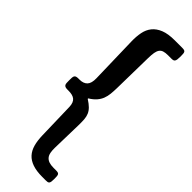

<svg xmlns="http://www.w3.org/2000/svg" viewBox="-352 -934 1082 1082"><g transform="rotate(45 189.0 -393.0)"><path d="M126.5 -242.7Q126 -260.7 121.1 -272.9Q116.2 -285.2 107.4 -292Q98.6 -298.8 86.2 -301.8Q73.7 -304.7 58.6 -304.7H49.8Q38.6 -304.7 32.5 -307.1Q26.4 -309.6 23.4 -314.7Q20.5 -319.8 20 -328.1Q19.5 -336.4 19.5 -348.6Q19.5 -360.8 20 -369.4Q20.5 -377.9 23.4 -383.1Q26.4 -388.2 32.5 -390.4Q38.6 -392.6 49.8 -392.6H58.6Q88.9 -392.6 105 -409.4Q121.1 -426.3 120.1 -465.8L112.8 -752Q111.8 -790 118.2 -822.5Q124.5 -855 143.3 -878.4Q162.1 -901.9 195.3 -915.3Q228.5 -928.7 281.2 -928.7H339.4Q349.6 -928.7 355.5 -927.2Q361.3 -925.8 364.3 -921.4Q367.2 -917 367.9 -908.9Q368.7 -900.9 368.7 -887.7Q368.7 -873 367.4 -864Q366.2 -855 362.8 -850.1Q359.4 -845.2 354 -843.8Q348.6 -842.3 339.8 -842.3H313.5Q293 -842.3 280 -838.1Q267.1 -834 259.5 -823.5Q252 -813 249 -795.7Q246.1 -778.3 245.6 -752L241.2 -507.3Q240.7 -482.9 238.5 -461.2Q236.3 -439.5 229 -420.4Q221.7 -401.4 207 -384.5Q192.4 -367.7 167.5 -352.5V-348.6Q191.9 -333 205.8 -319.1Q219.7 -305.2 226.6 -289.1Q233.4 -272.9 234.9 -253.4Q236.3 -233.9 235.8 -207.5L231.4 -22.5Q231 -1 234.1 15.1Q237.3 31.2 246.1 41.7Q254.9 52.2 269.5 57.4Q284.2 62.5 306.2 62.5H326.7Q335.9 62.5 341.3 64.2Q346.7 65.9 349.4 70.3Q352.1 74.7 352.8 83Q353.5 91.3 353.5 104.5Q353.5 117.7 352.3 125.5Q351.1 133.3 347.7 137.5Q344.2 141.6 338.6 142.6Q333 143.6 323.7 143.6H297.9Q251 143.6 219.7 132.8Q188.5 122.1 169.4 101.1Q150.4 80.1 141.8 49.1Q133.3 18.1 132.3 -22.5Z"/></g></svg>

Font: Denk One
Style: Regular
Weight: 400
Designer: Irina Smirnova
Foundry: Irina Smirnova
Version: Version 1.002